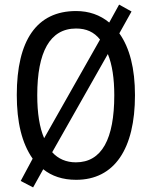

<svg xmlns="http://www.w3.org/2000/svg" viewBox="-20 -772 659 835"><path d="M567 -358C567 -474 544 -564 499 -627L552 -722L498 -752L455 -674C415 -707 367 -724 311 -724C139 -724 53 -596 53 -359C53 -241 75 -149 122 -82L70 15L124 43L168 -36C205 -6 253 10 311 10C478 10 567 -125 567 -358ZM142 -358C142 -546 197 -648 311 -648C355 -648 389 -633 415 -600L172 -171C152 -217 142 -280 142 -358ZM477 -358C477 -168 423 -66 310 -66C268 -66 233 -81 207 -110L449 -537C468 -491 477 -430 477 -358Z"/></svg>

Font: Noto Sans Telugu Condensed
Style: Regular
Weight: 400
Width: 3
Designer: Jelle Bosma - Monotype Design Team
Foundry: Monotype Imaging Inc.
Version: Version 2.005